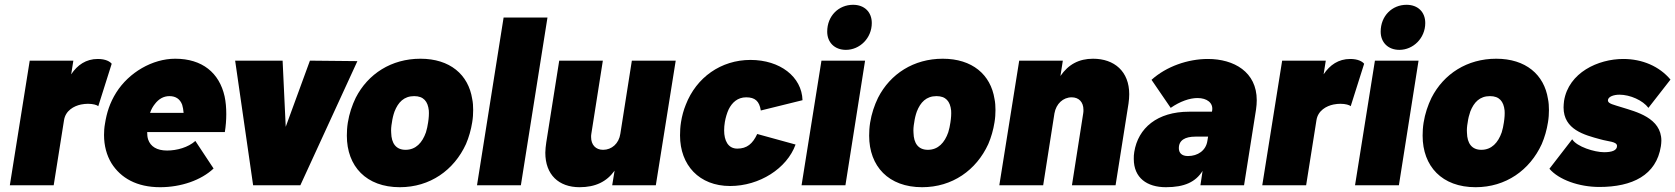

<svg xmlns="http://www.w3.org/2000/svg" viewBox="-20 -773 6989 801"><path d="M388 -527C339 -527 303 -502 277 -463L286 -520H104L21 0H204L247 -271C253 -312 289 -331 318 -337C328 -339 338 -340 347 -340C368 -340 385 -335 390 -330L446 -507C439 -516 421 -527 388 -527Z M677 -145C634 -145 608 -162 598 -191C595 -200 594 -211 594 -222H918C922 -247 924 -272 924 -297C924 -323 922 -348 917 -371C895 -469 824 -528 711 -528C616 -528 518 -471 465 -387C438 -344 425 -302 418 -257C415 -241 414 -225 414 -210C414 -165 425 -125 445 -92C484 -30 551 8 648 8C735 8 819 -21 871 -70L795 -185C765 -158 718 -145 677 -145ZM687 -372C713 -372 731 -360 740 -336C743 -326 745 -315 746 -302H606C611 -317 618 -329 626 -339C642 -360 662 -372 687 -372Z M1273 -520 1172 -244 1159 -520H961L1036 0H1233L1471 -518Z M1648 8C1774 8 1874 -63 1924 -172C1936 -200 1945 -231 1950 -263C1953 -281 1954 -298 1954 -314C1954 -330 1953 -346 1950 -360C1934 -462 1857 -528 1734 -528C1613 -528 1515 -465 1464 -365C1449 -334 1437 -299 1431 -261C1428 -242 1427 -224 1427 -207C1427 -79 1508 8 1648 8ZM1672 -148C1632 -148 1613 -175 1612 -219C1611 -232 1612 -246 1615 -262C1617 -278 1621 -294 1626 -308C1641 -346 1665 -372 1708 -372C1747 -372 1765 -350 1769 -312C1770 -298 1769 -281 1766 -262C1764 -248 1761 -234 1757 -221C1742 -178 1715 -148 1672 -148Z M1970 0H2153L2264 -700H2081Z M2616 -520 2568 -215C2562 -174 2532 -148 2496 -148C2465 -148 2446 -169 2446 -201C2446 -206 2446 -210 2447 -215L2495 -520H2313L2259 -179C2257 -164 2255 -150 2255 -136C2255 -44 2311 8 2398 8C2464 8 2511 -15 2544 -61L2534 0H2716L2799 -520Z M3026 3C3148 3 3263 -70 3299 -170L3139 -214C3120 -173 3096 -153 3056 -153C3017 -153 3001 -187 3001 -229C3001 -240 3002 -252 3004 -264C3007 -282 3013 -302 3020 -317C3034 -345 3057 -367 3093 -367C3130 -367 3148 -351 3154 -312L3328 -355C3325 -453 3234 -523 3111 -523C2988 -523 2885 -450 2841 -336C2832 -314 2825 -289 2821 -263C2818 -244 2817 -226 2817 -208C2817 -84 2897 3 3026 3Z M3509 -565C3567 -565 3617 -614 3617 -677C3617 -723 3586 -753 3539 -753C3479 -753 3431 -707 3431 -641C3431 -596 3462 -565 3509 -565ZM3324 0H3507L3589 -520H3407Z M3827 8C3953 8 4053 -63 4103 -172C4115 -200 4124 -231 4129 -263C4132 -281 4133 -298 4133 -314C4133 -330 4132 -346 4129 -360C4113 -462 4036 -528 3913 -528C3792 -528 3694 -465 3643 -365C3628 -334 3616 -299 3610 -261C3607 -242 3606 -224 3606 -207C3606 -79 3687 8 3827 8ZM3851 -148C3811 -148 3792 -175 3791 -219C3790 -232 3791 -246 3794 -262C3796 -278 3800 -294 3805 -308C3820 -346 3844 -372 3887 -372C3926 -372 3944 -350 3948 -312C3949 -298 3948 -281 3945 -262C3943 -248 3940 -234 3936 -221C3921 -178 3894 -148 3851 -148Z M4540 -528C4481 -528 4437 -504 4404 -456L4414 -520H4232L4149 0H4332L4379 -300C4386 -340 4415 -367 4451 -367C4481 -367 4500 -347 4500 -315C4500 -310 4500 -305 4499 -300L4452 0H4634L4688 -341C4690 -355 4691 -368 4691 -380C4691 -475 4629 -528 4540 -528Z M5019 -527C4936 -527 4846 -496 4784 -440L4864 -323C4903 -350 4943 -364 4976 -364C5015 -364 5042 -344 5037 -312L5036 -307H4941C4808 -307 4728 -239 4712 -139C4710 -129 4710 -119 4710 -110C4710 -31 4765 8 4844 8C4922 8 4968 -14 4997 -60L4988 0H5170L5220 -316C5222 -330 5223 -343 5223 -355C5223 -473 5128 -527 5019 -527ZM4936 -122C4909 -122 4898 -136 4898 -155C4898 -188 4924 -203 4967 -203H5020L5017 -185C5011 -145 4977 -122 4936 -122Z M5613 -527C5564 -527 5528 -502 5502 -463L5511 -520H5329L5246 0H5429L5472 -271C5478 -312 5514 -331 5543 -337C5553 -339 5563 -340 5572 -340C5593 -340 5610 -335 5615 -330L5671 -507C5664 -516 5646 -527 5613 -527Z M5818 -565C5876 -565 5926 -614 5926 -677C5926 -723 5895 -753 5848 -753C5788 -753 5740 -707 5740 -641C5740 -596 5771 -565 5818 -565ZM5633 0H5816L5898 -520H5716Z M6136 8C6262 8 6362 -63 6412 -172C6424 -200 6433 -231 6438 -263C6441 -281 6442 -298 6442 -314C6442 -330 6441 -346 6438 -360C6422 -462 6345 -528 6222 -528C6101 -528 6003 -465 5952 -365C5937 -334 5925 -299 5919 -261C5916 -242 5915 -224 5915 -207C5915 -79 5996 8 6136 8ZM6160 -148C6120 -148 6101 -175 6100 -219C6099 -232 6100 -246 6103 -262C6105 -278 6109 -294 6114 -308C6129 -346 6153 -372 6196 -372C6235 -372 6253 -350 6257 -312C6258 -298 6257 -281 6254 -262C6252 -248 6249 -234 6245 -221C6230 -178 6203 -148 6160 -148Z M6652 7C6790 7 6890 -42 6909 -163C6910 -171 6911 -178 6911 -186C6911 -282 6804 -307 6747 -325C6713 -336 6688 -340 6688 -354C6688 -370 6713 -378 6736 -378C6781 -378 6834 -354 6857 -323L6949 -441C6903 -496 6832 -527 6752 -527C6647 -527 6524 -470 6505 -352C6504 -342 6503 -334 6503 -325C6503 -232 6590 -210 6656 -192C6690 -182 6726 -183 6726 -164C6726 -145 6704 -138 6672 -138C6632 -138 6558 -161 6539 -192L6444 -69C6483 -23 6568 7 6652 7Z"/></svg>

Font: Arthouse Owned Black
Style: Italic
Weight: 900
Italic angle: -10°
Designer: Jeremy Tribby
Foundry: Tribby Type
Version: Version 1.000;PS 001.000;hotconv 1.0.88;makeotf.lib2.5.64775